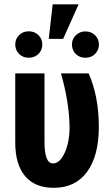

<svg xmlns="http://www.w3.org/2000/svg" viewBox="-20 -874 521 904"><path d="M189.5 -528.3V-207.5Q189.5 -104.5 229 -104.5Q261.7 -104.5 284.7 -154.8Q307.6 -205.1 307.6 -276.4Q305.7 -393.6 267.1 -528.3H397.5Q445.3 -419.9 445.3 -276.4Q445.3 -140.6 390.1 -65.2Q335 10.3 233.4 10.3Q144.5 10.3 98.4 -44.4Q52.2 -99.1 51.8 -201.2V-528.3ZM228 -853.5H350.1L277.3 -690.9H209.5ZM51.8 -664.1Q51.8 -690.4 69.8 -708.5Q87.9 -726.6 115.2 -726.6Q143.1 -726.6 161.1 -708.5Q179.2 -690.4 179.2 -664.1Q179.2 -638.2 161.1 -620.1Q143.1 -602.1 115.2 -602.1Q87.9 -602.1 69.8 -620.1Q51.8 -638.2 51.8 -664.1ZM318.8 -664.1Q318.8 -690.9 337.4 -708.5Q356 -726.1 382.3 -726.1Q409.7 -726.1 427.7 -708Q445.8 -689.9 445.8 -664.1Q445.8 -639.2 428.2 -620.6Q410.6 -602.1 382.3 -602.1Q354.5 -602.1 336.7 -619.9Q318.8 -637.7 318.8 -664.1Z"/></svg>

Font: Roboto Condensed
Style: Bold
Weight: 700
Designer: Google
Version: Version 2.134; 2016